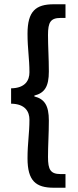

<svg xmlns="http://www.w3.org/2000/svg" viewBox="-20 -728 366 900"><path d="M232 152H287V88H265C217 88 205 68 205 8C205 -48 209 -99 209 -163C209 -233 189 -264 141 -276V-280C189 -292 209 -322 209 -393C209 -457 205 -508 205 -564C205 -624 217 -644 265 -644H287V-708H232C148 -708 109 -676 109 -570C109 -498 118 -454 118 -389C118 -352 99 -315 32 -314V-242C99 -241 118 -204 118 -167C118 -102 109 -58 109 14C109 120 148 152 232 152Z"/></svg>

Font: Source Sans Pro Semibold
Style: Regular
Weight: 600
Designer: Paul D. Hunt
Foundry: Adobe Systems Incorporated
Version: Version 3.006;hotconv 1.0.111;makeotfexe 2.5.65597